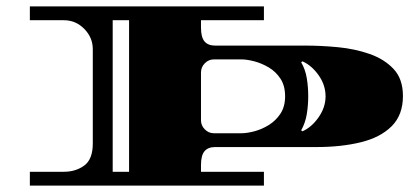

<svg xmlns="http://www.w3.org/2000/svg" viewBox="-20 -578 1289 598"><path d="M73 0V-43H179Q216 -43 242.5 -62.5Q269 -82 269 -131V-425Q269 -461 242.5 -488Q216 -515 179 -515H73V-558H802V-515H606V-492Q606 -462 617 -449Q628 -436 650 -436H932Q980 -436 1032.5 -431Q1085 -426 1131 -410Q1177 -394 1206 -363Q1235 -332 1235 -279Q1235 -220 1200 -185Q1165 -150 1104 -135Q1043 -120 966 -120H650Q628 -120 617 -107Q606 -94 606 -64V-43H802V0ZM331 -43H382V-515H331ZM646 -163H732Q749 -163 772 -169Q795 -175 817 -188.5Q839 -202 853.5 -224Q868 -246 868 -278Q868 -311 853.5 -333Q839 -355 817 -368Q795 -381 772 -387Q749 -393 732 -393H646Q630 -393 618 -381Q606 -369 606 -352V-203Q606 -187 618 -175Q630 -163 646 -163ZM922 -169Q951 -182 972.5 -213Q994 -244 994 -278Q994 -313 972.5 -343.5Q951 -374 922 -387L918 -384Q931 -362 935.5 -334.5Q940 -307 940 -278Q940 -250 935.5 -222.5Q931 -195 918 -172Z"/></svg>

Font: Diplomata SC
Style: Regular
Weight: 400
Designer: Eduardo Rodriguez Tunni
Foundry: Eduardo Rodriguez Tunni
Version: Version 1.002; ttfautohint (v1.8.4.7-5d5b);gftools[0.9.23]